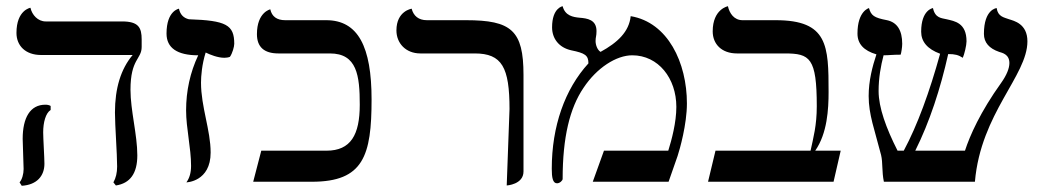

<svg xmlns="http://www.w3.org/2000/svg" viewBox="-20 -585 3359 618"><path d="M400 -296C400 -396 436 -394 436 -434V-458C436 -496 426 -516 373 -516H127C102 -516 83 -537 78 -560C78 -560 33 -553 33 -479C33 -438 62 -408 112 -408H407C369 -363 350 -301 350 -223C350 -181 357 -91 357 -49C357 -29 353 -12 345 2L353 12C399 5 422 -27 422 -85C422 -151 400 -230 400 -296ZM119 -159C119 -191 127 -221 143 -231V-244C138 -247 132 -248 126 -248C77 -248 53 -206 53 -138C53 -119 56 -59 56 -41C56 -25 51 -7 43 2L50 13C99 10 123 -19 123 -58C123 -77 119 -140 119 -159Z M595 -51C595 -29 590 -12 580 2C580 2 658 0 658 -94C658 -166 627 -241 627 -319C627 -340 630 -378 642 -416C656 -409 681 -399 702 -399C708 -399 715 -400 720 -402C728 -413 734 -435 734 -444C734 -505 708 -519 588 -523C571 -527 560 -538 556 -557C556 -557 516 -551 516 -477C516 -431 550 -407 618 -407C592 -352 579 -292 579 -230C579 -172 595 -109 595 -51Z M1138 -248C1138 -151 1109 -100 1031 -100H821L795 0H984C1150 0 1176 -84 1176 -265C1176 -434 1133 -520 1030 -520H898C871 -520 855 -532 850 -555C850 -555 807 -546 807 -475C807 -434 830 -413 876 -413H1042C1129 -413 1138 -342 1138 -248Z M1611 12C1611 12 1665 9 1665 -33V-344C1665 -487 1626 -520 1480 -520H1354C1327 -520 1311 -534 1305 -557C1305 -557 1256 -550 1256 -487C1256 -446 1286 -413 1333 -413H1508C1596 -413 1620 -368 1620 -234Z M2010 -533C2005 -483 1968 -448 1913 -418C1903 -424 1897 -440 1897 -453C1897 -466 1900 -468 1900 -485C1900 -522 1870 -526 1845 -528C1825 -530 1799 -534 1791 -565C1791 -565 1757 -560 1757 -497C1757 -462 1778 -432 1819 -423C1863 -414 1874 -407 1874 -381C1798 -298 1756 -178 1756 -42C1756 -14 1759 5 1773 5C1782 5 1791 -4 1791 -9C1791 -143 1814 -237 1858 -302C1901 -367 1964 -407 2015 -407C2099 -407 2157 -333 2157 -241C2157 -191 2142 -135 2131 -100H1924L1888 0H2132L2161 -83C2168 -104 2191 -185 2191 -252C2191 -383 2130 -513 2010 -533Z M2477 -520H2370C2343 -520 2328 -542 2323 -565C2323 -565 2274 -556 2274 -484C2274 -443 2303 -413 2352 -413H2506C2587 -413 2609 -399 2609 -243C2609 -181 2598 -142 2589 -100H2283L2259 0H2663L2686 -100H2604C2643 -156 2647 -234 2647 -289C2647 -438 2645 -520 2477 -520Z M3287 -452C3287 -509 3243 -518 3228 -523C3212 -529 3192 -531 3188 -559C3188 -559 3147 -556 3147 -476C3147 -448 3164 -429 3196 -418C3205 -415 3229 -411 3229 -382C3229 -365 3220 -343 3203 -319C3135 -224 3102 -149 3086 -100H2926C2972 -192 3007 -299 3032 -411C3054 -411 3065 -408 3079 -399C3084 -410 3091 -439 3091 -452C3091 -512 3052 -517 3027 -523C3011 -527 2990 -526 2983 -559C2983 -559 2945 -554 2945 -483C2945 -451 2965 -427 3006 -412C2972 -289 2933 -182 2889 -100H2869C2832 -173 2808 -239 2808 -292C2808 -334 2815 -373 2824 -407C2841 -407 2852 -409 2879 -409C2881 -415 2884 -433 2884 -444C2884 -487 2868 -513 2835 -520C2793 -528 2784 -535 2777 -559C2777 -559 2740 -550 2740 -477C2740 -444 2760 -422 2801 -410C2788 -371 2776 -325 2776 -276C2776 -216 2795 -168 2816 -86C2822 -61 2818 -33 2825 0H3118C3137 -221 3287 -341 3287 -452Z"/></svg>

Font: Libertinus Serif Display
Style: Regular
Weight: 400
Designer: Philipp H. Poll, Khaled Hosny
Foundry: Caleb Maclennan
Version: Version 7.050;RELEASE